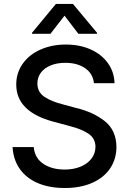

<svg xmlns="http://www.w3.org/2000/svg" viewBox="-20 -943 654 975"><path d="M311.5 -624Q269 -624 236.8 -610.6Q204.6 -597.2 187.3 -573.5Q169.9 -549.8 169.9 -519.5Q169.9 -474.6 206.5 -450.7Q243.2 -426.8 298.8 -413.1L367.2 -394.5Q452.6 -374.5 511.7 -328.1Q570.8 -281.7 571.3 -195.3Q570.8 -135.3 539.6 -88.4Q508.3 -41.5 449.2 -14.9Q390.1 11.7 308.6 11.7Q230 11.7 171.6 -13.4Q113.3 -38.6 80.3 -85.4Q47.4 -132.3 43.9 -196.3H151.4Q156.2 -140.6 199.7 -111.3Q243.2 -82 308.6 -82Q353 -82 388.4 -96.4Q423.8 -110.8 444.1 -137Q464.4 -163.1 464.8 -197.3Q464.4 -239.7 430.2 -263.4Q396 -287.1 331.1 -303.7L247.1 -326.2Q62.5 -377 62.5 -513.7Q62.5 -573.2 95.5 -619.6Q128.4 -666 186 -691.4Q243.7 -716.8 314.5 -716.8Q385.3 -716.8 440.9 -691.7Q496.6 -666.5 528.3 -621.8Q560.1 -577.1 561.5 -520.5H457Q452.1 -568.8 412.6 -596.4Q373 -624 311.5 -624ZM307.6 -863.3 236.3 -771.5H142.6V-776.4L263.7 -922.9H350.6L472.7 -776.4V-771.5H377.9Z"/></svg>

Font: Pretendard Medium
Style: Regular
Weight: 500
Designer: Base glyphs from Inter by Rasmus Andersson; Hangeul glyphs from Noto Sans CJK(Source Han Sans) by Jang Soo-young and Kan
Foundry: Kil Hyung-jin
Version: Version 1.309